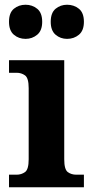

<svg xmlns="http://www.w3.org/2000/svg" viewBox="-20 -790 392 810"><path d="M88 -626Q59 -626 38.5 -643.5Q18 -661 18 -698Q18 -736 38.5 -753Q59 -770 88 -770Q116 -770 137 -753Q158 -736 158 -698Q158 -661 137 -643.5Q116 -626 88 -626ZM263 -626Q235 -626 214.5 -643.5Q194 -661 194 -698Q194 -736 214.5 -753Q235 -770 263 -770Q292 -770 313 -753Q334 -736 334 -698Q334 -661 313 -643.5Q292 -626 263 -626ZM18 0V-53H50Q70 -53 85.5 -64Q101 -75 101 -118V-418Q101 -461 85.5 -472Q70 -483 50 -483H18V-536H251V-118Q251 -75 266 -64Q281 -53 302 -53H334V0Z"/></svg>

Font: Noto Serif
Style: Bold
Weight: 700
Designer: Monotype Design Team
Foundry: Monotype Imaging Inc.
Version: Version 2.014